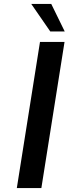

<svg xmlns="http://www.w3.org/2000/svg" viewBox="-20 -950 347 970"><path d="M182 -738H306L189 0H65ZM138 -930H239L307 -791H234Z"/></svg>

Font: Exo SemiBold
Style: Italic
Weight: 600
Italic angle: -9°
Designer: Natanael Gama
Foundry: Natanael Gama
Version: Version 1.500; ttfautohint (v1.6)